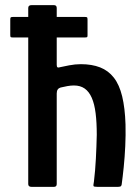

<svg xmlns="http://www.w3.org/2000/svg" viewBox="-20 -728 546 748"><path d="M90 -11Q90 -182 90 -354Q90 -526 90 -697Q90 -708 103 -708Q124 -708 146.5 -708Q169 -708 190 -708Q201 -708 201 -697Q201 -642 201 -586Q201 -530 201 -475Q201 -467 204.5 -465.5Q208 -464 213 -466Q226 -469 249.5 -473.5Q273 -478 295 -478Q338 -478 370 -465.5Q402 -453 423.5 -425.5Q445 -398 456 -352.5Q467 -307 469 -243Q470 -202 468 -159Q466 -116 462 -77Q458 -38 454 -9Q453 -3 449 -1.5Q445 0 438 0Q419 0 399 0Q379 0 360 0Q346 0 344.5 -3Q343 -6 346 -21Q351 -62 353.5 -109.5Q356 -157 357 -203Q357 -251 352.5 -287Q348 -323 337.5 -347Q327 -371 310 -383Q293 -395 268 -395Q256 -395 242 -392.5Q228 -390 216 -387Q209 -385 205 -379.5Q201 -374 201 -364V-11Q201 0 190 0H103Q90 0 90 -11ZM30 -582Q22 -582 21 -584.5Q20 -587 20 -593V-651Q20 -658 21.5 -660Q23 -662 31 -662H310Q317 -662 319 -660.5Q321 -659 321 -651V-590Q321 -585 319.5 -583.5Q318 -582 309 -582Z"/></svg>

Font: Glory Thin SemiBold
Style: Regular
Weight: 600
Version: Version 1.011